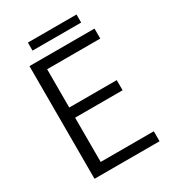

<svg xmlns="http://www.w3.org/2000/svg" viewBox="-194 -923 934 1033"><g transform="rotate(-30 273.0 -407.0)"><path d="M86 -700H490V-638H160V-400H455V-337H160V-62H490V0H86ZM142 -814H444V-764H142Z"/></g></svg>

Font: Sarabun Light
Style: Regular
Weight: 300
Designer: Suppakit Chalermlarp | Katatrad Co.,Ltd.
Foundry: Cadson Demak Co.,Ltd.
Version: Version 1.000; ttfautohint (v1.6)